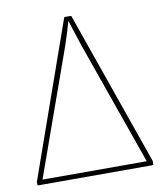

<svg xmlns="http://www.w3.org/2000/svg" viewBox="-76 -717 662 780"><g transform="rotate(-10 255.0 -327.5)"><path d="M19 0Q16 0 16 -3V-14Q16 -15 16 -16Q16 -17 17 -18L241 -653Q242 -655 245 -655H267Q270 -655 271 -653L493 -20Q494 -17 494 -16Q494 -15 494 -14V-3Q494 0 490 0ZM40 -20H470L288 -536Q280 -561 272 -585.5Q264 -610 256 -635H255Q248 -610 240 -584.5Q232 -559 223 -533Z"/></g></svg>

Font: Sofia Sans Semi Condensed Thin
Style: Regular
Weight: 250
Version: Version 4.100